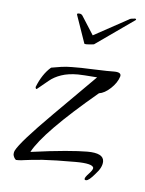

<svg xmlns="http://www.w3.org/2000/svg" viewBox="-39 -407 360 477"><g transform="rotate(5 141.0 -168.5)"><path d="M193 37Q189 37 189 34Q189 30 198.5 20Q208 10 208 5Q206 -6 163 -6Q112 -6 80 -4Q46 -1 36.5 0.5Q27 2 22 2H15Q10 -2 8 -10V-13Q8 -17 10 -21Q21 -43 97 -119L198 -220Q160 -223 150 -223Q126 -223 108.5 -217Q91 -211 79 -201L51 -178Q48 -178 48 -183Q61 -216 82 -234Q93 -236 106 -238Q119 -240 133 -240H157Q163 -240 171 -239.5Q179 -239 187 -239L220 -238H239Q258 -238 255 -227Q250 -211 235 -197Q220 -183 206 -181Q76 -72 49 -21Q100 -28 135 -31Q170 -34 190 -34Q231 -34 231 -13Q231 2 215 19Q200 37 193 37ZM159 -301 135 -370Q134 -372 136 -374H140Q145 -374 148 -370L178 -323L264 -370Q268 -373 275 -373Q282 -375 282 -371L281 -370L183 -301Q159 -298 159 -301Z"/></g></svg>

Font: Lovers Quarrel
Style: Regular
Weight: 400
Designer: Robert E. Leuschke
Foundry: Robert E. Leuschke
Version: Version 1.010; ttfautohint (v1.8.3)